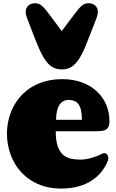

<svg xmlns="http://www.w3.org/2000/svg" viewBox="-20 -1124 697 1157"><path d="M392.1 -522Q376.5 -522 362.8 -514.9Q349.1 -507.8 339.1 -493.2Q329.1 -478.5 323.5 -455.8Q317.9 -433.1 317.9 -401.9H473.6Q473.6 -436 468.3 -459.2Q462.9 -482.4 452.6 -496.3Q442.4 -510.3 427 -516.1Q411.6 -522 392.1 -522ZM356 -647Q421.4 -647 473.9 -627.4Q526.4 -607.9 563.2 -573.7Q600.1 -539.6 619.9 -493.4Q639.6 -447.3 639.6 -394Q639.6 -372.1 633.5 -359.9Q627.4 -347.7 616.2 -341.8Q605 -335.9 588.4 -334.5Q571.8 -333 550.8 -333H315.9Q315.9 -279.3 326.9 -245.8Q337.9 -212.4 357.4 -193.8Q377 -175.3 404.3 -168.7Q431.6 -162.1 464.8 -162.1Q482.4 -162.1 501.2 -165.5Q520 -168.9 537.4 -174.3Q554.7 -179.7 569.3 -185.5Q584 -191.4 593.8 -196.8Q601.6 -201.2 608.9 -201.2Q620.1 -201.2 626.5 -191.7Q632.8 -182.1 632.8 -170.4Q632.8 -166.5 632.3 -163.1Q631.8 -159.7 630.4 -156.2Q616.2 -120.1 591.8 -89.4Q567.4 -58.6 532.5 -35.9Q497.6 -13.2 451.7 -0.5Q405.8 12.2 348.6 12.2Q293.9 12.2 248.8 -0.7Q203.6 -13.7 167.2 -36.9Q130.9 -60.1 103.5 -91.3Q76.2 -122.6 58.1 -159.4Q40 -196.3 31 -236.6Q22 -276.9 22 -317.9Q22 -359.4 31.2 -400.1Q40.5 -440.9 59.1 -477.5Q77.6 -514.2 105.5 -545.2Q133.3 -576.2 170.4 -598.9Q207.5 -621.6 253.9 -634.3Q300.3 -647 356 -647ZM352.1 -705.6Q317.9 -705.6 293.7 -720.9Q269.5 -736.3 248.8 -768.3Q228 -800.3 207.8 -849.1Q187.5 -897.9 162.1 -965.3L141.1 -1020.5Q134.8 -1037.6 134.8 -1051.8Q134.8 -1064.5 139.4 -1074.5Q144 -1084.5 151.6 -1091.1Q159.2 -1097.7 169.2 -1101.1Q179.2 -1104.5 189.5 -1104.5Q202.6 -1104.5 212.6 -1101.1Q222.7 -1097.7 233.6 -1088.1Q244.6 -1078.6 258.5 -1061.3Q272.5 -1043.9 293.5 -1015.6L352.1 -936.5L411.1 -1015.6Q432.1 -1043.9 446 -1061.3Q460 -1078.6 470.9 -1088.1Q481.9 -1097.7 491.9 -1101.1Q502 -1104.5 515.1 -1104.5Q525.4 -1104.5 535.4 -1101.1Q545.4 -1097.7 553 -1091.1Q560.5 -1084.5 565.2 -1074.5Q569.8 -1064.5 569.8 -1051.8Q569.8 -1037.6 563.5 -1020.5L542.5 -965.3Q516.6 -897.9 496.6 -849.1Q476.6 -800.3 455.8 -768.3Q435.1 -736.3 410.6 -720.9Q386.2 -705.6 352.1 -705.6Z"/></svg>

Font: Corben
Style: Bold
Weight: 700
Designer: vernon adams
Foundry: vernon adams
Version: Version 1.101; ttfautohint (v1.6)